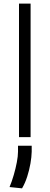

<svg xmlns="http://www.w3.org/2000/svg" viewBox="-20 -747 270 1046"><path d="M146.7 -727.3V0H83.5V-727.3ZM152.7 46.9V79.9Q152 108.7 145.8 144.2Q139.6 179.7 128.2 215.2Q116.8 250.7 100.1 279.1L32 272Q44.7 241.8 55 206.1Q65.3 170.5 71.7 136.9Q78.1 103.3 78.1 79.5V46.9Z"/></svg>

Font: Inter UI Light
Style: Regular
Weight: 300
Designer: Rasmus Andersson
Foundry: rsms
Version: 3.2;8d6f07862